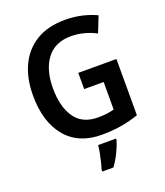

<svg xmlns="http://www.w3.org/2000/svg" viewBox="-167 -836 1004 1168"><g transform="rotate(-20 335.0 -251.5)"><path d="M359 -393H606V-29Q552 -10 493 0Q434 10 366 10Q216 10 134.5 -88Q53 -186 53 -358Q53 -469 92.5 -551.5Q132 -634 207.5 -679Q283 -724 393 -724Q450 -724 501.5 -712Q553 -700 595 -680L554 -577Q518 -596 477 -607Q436 -618 392 -618Q289 -618 235.5 -547.5Q182 -477 182 -356Q182 -239 230 -168Q278 -97 381 -97Q412 -97 438.5 -100.5Q465 -104 485 -110V-288H359ZM438 71Q428 105 408 146Q388 187 363 221H291V208Q297 190 303.5 163.5Q310 137 315.5 109Q321 81 322 61H438Z"/></g></svg>

Font: Noto Sans Georgian SemiCondensed SemiBold
Style: Regular
Weight: 600
Width: 4
Designer: Monotype Design Team, Akaki Razmadze
Foundry: Google LLC
Version: Version 2.005; ttfautohint (v1.8.4.7-5d5b)